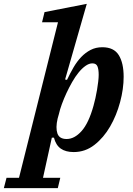

<svg xmlns="http://www.w3.org/2000/svg" viewBox="-123 -780 694 1000"><path d="M-89 146H-24L179 -664H96L109 -717L329 -760L216 -366L226 -364Q242 -398 260 -429Q278 -460 300 -483Q322 -506 349 -520Q376 -534 410 -534Q470 -534 495.5 -493Q521 -452 521 -380Q521 -317 502.5 -248Q484 -179 450.5 -121Q417 -63 369 -25.5Q321 12 261 12Q219 12 193.5 -6Q168 -24 158 -63H147L101 146H191L178 200H-103ZM224 -56Q265 -56 302 -97.5Q339 -139 364 -229Q369 -247 374 -269Q379 -291 382.5 -312.5Q386 -334 388.5 -354.5Q391 -375 391 -390Q391 -419 384.5 -434.5Q378 -450 358 -450Q341 -450 322.5 -437Q304 -424 286.5 -402.5Q269 -381 253 -353Q237 -325 223.5 -296Q210 -267 199.5 -238.5Q189 -210 184 -187L177 -162Q166 -114 176 -85Q186 -56 224 -56Z"/></svg>

Font: IBM Plex Serif SemiBold
Style: Italic
Weight: 600
Italic angle: -14°
Designer: Mike Abbink, Paul van der Laan, Pieter van Rosmalen
Foundry: Bold Monday
Version: Version 2.5